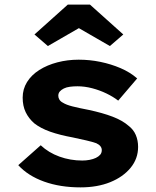

<svg xmlns="http://www.w3.org/2000/svg" viewBox="-20 -800 674 830"><path d="M328 10Q240 10 170.5 -15Q101 -40 59 -86L156 -172Q190 -140 237 -123Q284 -106 336 -106Q352 -106 367.5 -109Q383 -112 394.5 -117.5Q406 -123 413 -131Q420 -139 420 -151Q420 -170 396 -181Q379 -187 353 -193Q327 -199 294 -206Q239 -216 197.5 -230.5Q156 -245 128 -267Q104 -288 91 -315Q78 -342 78 -378Q78 -415 97 -445.5Q116 -476 150 -497.5Q184 -519 228 -530.5Q272 -542 320 -542Q368 -542 414 -532.5Q460 -523 501 -505.5Q542 -488 573 -461L491 -365Q469 -382 440 -396Q411 -410 378.5 -418.5Q346 -427 315 -427Q298 -427 282.5 -425Q267 -423 256 -417.5Q245 -412 238.5 -404.5Q232 -397 232 -386Q232 -377 237 -369Q242 -361 252 -356Q266 -347 293.5 -340Q321 -333 363 -325Q424 -312 467 -295.5Q510 -279 536 -256Q557 -240 567 -216.5Q577 -193 577 -165Q577 -114 544.5 -74.5Q512 -35 456.5 -12.5Q401 10 328 10ZM187 -601 129 -651 273 -780H369L513 -651L455 -601L306 -687H336Z"/></svg>

Font: Lexend Exa
Style: Bold
Weight: 700
Designer: Bonnie Shaver-Troup, Thomas Jockin
Foundry: Lexend
Version: Version 1.007